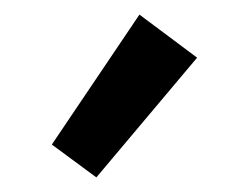

<svg xmlns="http://www.w3.org/2000/svg" viewBox="-20 -822 340 263"><path d="M112 -579 51 -624 171 -802 250 -743Z"/></svg>

Font: Ubuntu Sans SemiBold
Style: Regular
Weight: 600
Designer: Dalton Maag Ltd
Foundry: Dalton Maag Ltd
Version: Version 1.006; ttfautohint (v1.8.4.7-5d5b)